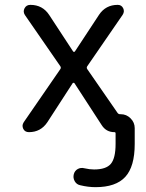

<svg xmlns="http://www.w3.org/2000/svg" viewBox="-20 -567 605 794"><path d="M288.1 -222.7Q287.1 -224.6 284.2 -224.6Q281.2 -224.6 280.3 -222.7L175.8 -61.5Q148.4 -20.5 99.6 -20.5Q83 -20.5 76.2 -34.2Q73.2 -41 73.2 -46.9Q73.2 -53.7 78.1 -61.5L229.5 -281.2Q233.4 -287.1 229.5 -293L83 -504.9Q74.2 -518.6 81.5 -532.7Q88.9 -546.9 105.5 -546.9Q156.2 -546.9 183.6 -504.9L282.2 -354.5Q283.2 -352.5 286.1 -352.5Q289.1 -352.5 290 -354.5L389.6 -505.9Q417 -546.9 466.8 -546.9Q482.4 -546.9 489.3 -533.2Q496.1 -519.5 487.3 -505.9L340.8 -293Q336.9 -287.1 340.8 -281.2L465.8 -100.6Q469.7 -94.7 476.6 -94.7H479.5Q502.9 -94.7 520 -77.6Q537.1 -60.5 537.1 -37.1V28.3Q537.1 122.1 498 164.6Q459 207 375 207Q344.7 207 312.5 199.2Q296.9 196.3 289.1 182.6Q281.2 168.9 285.2 153.3Q289.1 138.7 301.8 131.8Q314.5 125 329.1 128.9Q350.6 133.8 369.1 133.8Q418.9 133.8 438.5 110.4Q458 86.9 458 28.3V-15.6Q458 -20.5 453.1 -20.5Q418.9 -20.5 400.4 -49.8Z"/></svg>

Font: Gen Jyuu Gothic Regular
Style: Regular
Weight: 400
Designer: [Source Han Sans]
Ryoko NISHIZUKA  (kana & ideographs); Paul D. Hunt (Latin, Greek & Cyrillic); Wenlong ZHANG  (bopomofo
Version: Version 1.002.20150607